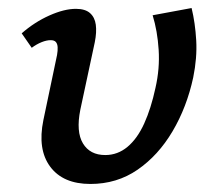

<svg xmlns="http://www.w3.org/2000/svg" viewBox="-20 -447 543 478"><path d="M205 11Q137 11 105 -32Q73 -75 88 -148L122 -310Q124 -321 123.5 -329.5Q123 -338 119 -342.5Q115 -347 106 -347Q96 -347 83.5 -342Q71 -337 59 -328L34 -364Q66 -392 103 -408.5Q140 -425 169 -425Q192 -425 204 -414.5Q216 -404 218.5 -385.5Q221 -367 216 -342L180 -174Q169 -119 186.5 -90Q204 -61 242 -61Q273 -61 297.5 -81.5Q322 -102 339 -139.5Q356 -177 367 -228Q378 -276 375 -323Q372 -370 360 -409L457 -427Q466 -390 468.5 -346.5Q471 -303 461 -254Q445 -180 409.5 -120Q374 -60 322.5 -24.5Q271 11 205 11Z"/></svg>

Font: Ysabeau Infant SemiBold
Style: Italic
Weight: 600
Italic angle: -12°
Designer: Christian Thalmann (Catharsis Fonts)
Version: Version 2.002; featfreeze: ss01,ss02,lnum